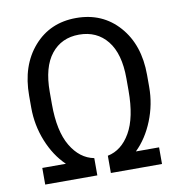

<svg xmlns="http://www.w3.org/2000/svg" viewBox="-81 -796 826 872"><g transform="rotate(-10 332.5 -360.5)"><path d="M150.9 -354.5Q150.9 -229.5 191.7 -160.9Q232.4 -92.3 297.9 -79.6V0H57.6V-76.7H166.5Q115.2 -126 85.4 -200.2Q55.7 -274.4 55.7 -354.5V-410.2Q55.7 -548.8 130.9 -634.8Q206.1 -720.7 326.7 -720.7Q448.2 -720.7 523.9 -634.8Q599.6 -548.8 599.6 -410.2V-354.5Q599.6 -274.4 569.8 -200.2Q540 -126 489.3 -76.7H596.2V0H360.4V-79.6Q425.3 -92.8 464.8 -161.4Q504.4 -230 504.4 -354.5V-411.1Q504.4 -524.9 456.5 -584.5Q408.7 -644 326.7 -644Q245.6 -644 198.2 -584.5Q150.9 -524.9 150.9 -411.1Z"/></g></svg>

Font: Roboto21382017
Style: Regular
Weight: 400
Designer: Christian Robertson
Foundry: Google
Version: Version 2.138; 2017